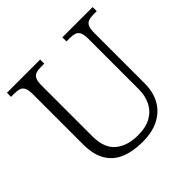

<svg xmlns="http://www.w3.org/2000/svg" viewBox="-182 -884 1063 1063"><g transform="rotate(-45 350.0 -352.0)"><path d="M352 10Q278 10 223.5 -12.5Q169 -35 139.5 -84.5Q110 -134 110 -215V-605Q110 -639 102 -655.5Q94 -672 78.5 -677Q63 -682 40 -682H14V-714H274V-682H248Q225 -682 209 -676.5Q193 -671 185.5 -654.5Q178 -638 178 -603V-210Q178 -117 228 -75.5Q278 -34 360 -34Q424 -34 464.5 -57.5Q505 -81 524.5 -121.5Q544 -162 544 -212V-605Q544 -639 536 -655.5Q528 -672 512.5 -677Q497 -682 474 -682H448V-714H685V-682H660Q637 -682 621 -676.5Q605 -671 597.5 -654.5Q590 -638 590 -603V-210Q590 -145 563 -95.5Q536 -46 483.5 -18Q431 10 352 10Z"/></g></svg>

Font: Noto Serif Hebrew Light
Style: Regular
Weight: 300
Version: Version 2.003